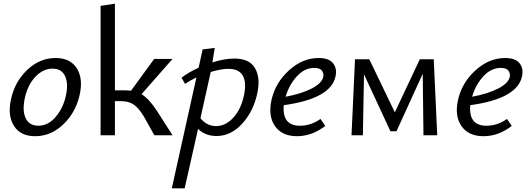

<svg xmlns="http://www.w3.org/2000/svg" viewBox="-20 -737 2877 1046"><path d="M171 5Q92 5 56.5 -50.5Q21 -106 39 -192Q59 -290 127.5 -355.5Q196 -421 283 -421Q361 -421 397 -367Q433 -313 415 -225Q395 -128 327 -61.5Q259 5 171 5ZM189 -52Q243 -52 284.5 -101.5Q326 -151 340 -221Q353 -284 334 -323.5Q315 -363 266 -363Q214 -363 171.5 -317.5Q129 -272 114 -197Q101 -130 121 -91Q141 -52 189 -52Z M751 -224Q792 -199 835 -133L920 0H821L764 -102Q735 -150 707.5 -168Q680 -186 638 -186H606V0H528V-705L606 -717V-245H663Q674 -245 694 -243L820 -416H920Z M1257 -418Q1338 -418 1368.5 -367Q1399 -316 1383 -235Q1363 -134 1301 -65Q1239 4 1160 4Q1098 4 1059 -35L986 289H916L1050 -315Q1018 -300 988 -280L969 -314Q1012 -346 1062 -368L1084 -468L1150 -476L1137 -397Q1203 -418 1257 -418ZM1309 -217Q1324 -287 1303 -324.5Q1282 -362 1224 -362Q1185 -362 1128 -345L1072 -93Q1107 -50 1157 -50Q1209 -50 1251 -96Q1293 -142 1309 -217Z M1716 -421Q1772 -421 1794.5 -392.5Q1817 -364 1808 -321Q1782 -199 1526 -164Q1516 -52 1614 -52Q1674 -52 1726 -89L1752 -51Q1680 5 1598 5Q1517 5 1478.5 -49.5Q1440 -104 1459 -192Q1480 -286 1554 -353.5Q1628 -421 1716 -421ZM1741 -318Q1745 -335 1734.5 -351Q1724 -367 1692 -367Q1639 -367 1597 -321Q1555 -275 1536 -210Q1623 -226 1678.5 -255Q1734 -284 1741 -318Z M2362 0H2287L2283 -335L2140 -22H2107L1963 -332L1957 0H1895L1914 -414H1992L2131 -125L2267 -414H2343Z M2732 -421Q2788 -421 2810.5 -392.5Q2833 -364 2824 -321Q2798 -199 2542 -164Q2532 -52 2630 -52Q2690 -52 2742 -89L2768 -51Q2696 5 2614 5Q2533 5 2494.5 -49.5Q2456 -104 2475 -192Q2496 -286 2570 -353.5Q2644 -421 2732 -421ZM2757 -318Q2761 -335 2750.5 -351Q2740 -367 2708 -367Q2655 -367 2613 -321Q2571 -275 2552 -210Q2639 -226 2694.5 -255Q2750 -284 2757 -318Z"/></svg>

Font: EauTestInfant Medium
Style: Italic
Weight: 500
Italic angle: -12°
Designer: Christian Thalmann (Catharsis Fonts)
Version: Version 0.001;PS 000.001;hotconv 1.0.88;makeotf.lib2.5.64775